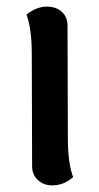

<svg xmlns="http://www.w3.org/2000/svg" viewBox="-20 -547 298 580"><path d="M201 -12Q173 13 138 13Q112 13 94.5 -3Q77 -19 77 -45L76 -383Q76 -460 60 -503Q90 -527 122 -527Q149 -527 166.5 -511.5Q184 -496 184 -469L185 -131Q185 -53 201 -12Z"/></svg>

Font: Arima Madurai
Style: Bold
Weight: 700
Designer: Joana Correia and Natanael Gama
Foundry: NDISCOVER
Version: Version 1.019